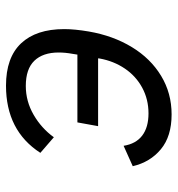

<svg xmlns="http://www.w3.org/2000/svg" viewBox="4 -594 592 640"><g transform="rotate(90 300.0 -274.0)"><path d="M77 -192Q77 -227 85 -274Q99 -355 137 -417.5Q175 -480 232.8 -515Q290.5 -550 361.5 -550Q434.5 -550 477.5 -514.2Q520.5 -478.5 534 -420.5L466 -390Q459.5 -431 432 -452Q404.5 -473 358 -473Q311 -473 272.2 -452Q233.5 -431 208.5 -394Q183.5 -357 175 -310L174.5 -305H400.5L388 -236H162L159.5 -220Q155 -195.5 155 -173.5Q155 -121 182.5 -92.5Q210 -64 266.5 -64Q317.5 -64 362.5 -90Q407.5 -116 437.5 -157.5L489.5 -112.5Q415.5 2 265.5 2Q172 2 124.5 -48.2Q77 -98.5 77 -192Z"/></g></svg>

Font: JuliaMono
Style: Italic
Weight: 400
Italic angle: -9°
Monospace: yes
Designer: cormullion
Foundry: corm
Version: Version 0.057; ttfautohint (v1.8.4)